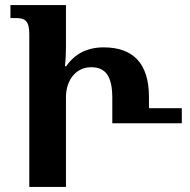

<svg xmlns="http://www.w3.org/2000/svg" viewBox="-20 -734 747 754"><path d="M95 0H239V-352C239 -418 277 -470 338 -470C396 -470 421 -433 421 -349V-250H694V-309H565V-353C565 -487 501 -548 387 -548C322 -548 273 -522 240 -474H235C238 -500 239 -525 239 -549V-714H21V-663H44C79 -663 95 -651 95 -600Z"/></svg>

Font: Noto Serif Georgian Condensed Bold
Style: Regular
Weight: 700
Width: 3
Designer: Monotype Design Team, Akaki Razmadze
Foundry: Google LLC
Version: Version 2.003